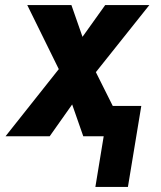

<svg xmlns="http://www.w3.org/2000/svg" viewBox="-20 -540 640 761"><path d="M358 201 391 0H310L266 -126L177 0H2L213 -266L88 -520H263L307 -394L397 -520H572L360 -254L427 -120H540L487 201Z"/></svg>

Font: Iosevka SS04 Hv Ex Obl
Style: Regular
Weight: 900
Width: 7
Italic angle: -9°
Monospace: yes
Designer: Belleve Invis
Foundry: Belleve Invis
Version: Version 19.0.0; ttfautohint (v1.8.4)